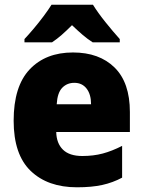

<svg xmlns="http://www.w3.org/2000/svg" viewBox="-20 -786 608 816"><path d="M290 -563Q402 -563 467 -499Q532 -435 532 -310V-225H219Q220 -177 247.5 -150Q275 -123 330 -123Q377 -123 416.5 -133.5Q456 -144 499 -166V-31Q460 -10 415 0Q370 10 307 10Q183 10 110.5 -59.5Q38 -129 38 -273Q38 -419 106 -491Q174 -563 290 -563ZM296 -434Q265 -434 244.5 -413Q224 -392 221 -343H367Q367 -385 348 -409.5Q329 -434 296 -434ZM375 -766Q396 -732 428.5 -691.5Q461 -651 489 -620V-606H374Q352 -620 331 -638Q310 -656 286 -679Q262 -655 242 -637.5Q222 -620 201 -606H84V-620Q101 -638 123 -664Q145 -690 165.5 -717.5Q186 -745 199 -766Z"/></svg>

Font: Noto Sans Tamil SemiCondensed Black
Style: Regular
Weight: 900
Width: 4
Designer: Jelle Bosma - Monotype Design Team
Foundry: Monotype Imaging Inc.
Version: Version 2.004; ttfautohint (v1.8.4.7-5d5b)